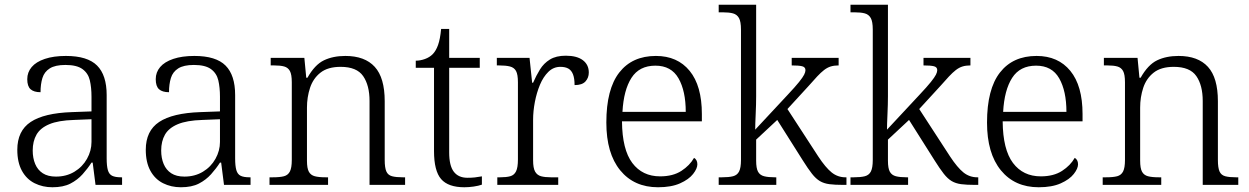

<svg xmlns="http://www.w3.org/2000/svg" viewBox="-20 -780 5271 810"><path d="M201 10Q160 10 126 -7Q92 -24 72.5 -59.5Q53 -95 53 -148Q53 -228 109.5 -265.5Q166 -303 283 -307L366 -310V-372Q366 -411 359 -441Q352 -471 328 -488.5Q304 -506 256 -506Q213 -506 190 -491.5Q167 -477 159 -451Q151 -425 151 -391Q123 -391 109 -403.5Q95 -416 95 -446Q95 -475 113.5 -497Q132 -519 169 -531.5Q206 -544 258 -544Q349 -544 389.5 -503.5Q430 -463 430 -379V-112Q430 -80 435 -62.5Q440 -45 453 -38.5Q466 -32 491 -32H495V0H383L371 -94H366Q350 -69 328.5 -45Q307 -21 277 -5.5Q247 10 201 10ZM216 -35Q260 -35 294 -55.5Q328 -76 347 -110Q366 -144 366 -181V-277L292 -274Q226 -272 188 -256Q150 -240 134 -212Q118 -184 118 -145Q118 -113 128.5 -88Q139 -63 160.5 -49Q182 -35 216 -35Z M743 10Q702 10 668 -7Q634 -24 614.5 -59.5Q595 -95 595 -148Q595 -228 651.5 -265.5Q708 -303 825 -307L908 -310V-372Q908 -411 901 -441Q894 -471 870 -488.5Q846 -506 798 -506Q755 -506 732 -491.5Q709 -477 701 -451Q693 -425 693 -391Q665 -391 651 -403.5Q637 -416 637 -446Q637 -475 655.5 -497Q674 -519 711 -531.5Q748 -544 800 -544Q891 -544 931.5 -503.5Q972 -463 972 -379V-112Q972 -80 977 -62.5Q982 -45 995 -38.5Q1008 -32 1033 -32H1037V0H925L913 -94H908Q892 -69 870.5 -45Q849 -21 819 -5.5Q789 10 743 10ZM758 -35Q802 -35 836 -55.5Q870 -76 889 -110Q908 -144 908 -181V-277L834 -274Q768 -272 730 -256Q692 -240 676 -212Q660 -184 660 -145Q660 -113 670.5 -88Q681 -63 702.5 -49Q724 -35 758 -35Z M1117 0V-32H1131Q1161 -32 1178 -36.5Q1195 -41 1203 -56.5Q1211 -72 1211 -105V-433Q1211 -466 1203 -480.5Q1195 -495 1179 -499.5Q1163 -504 1137 -504H1122V-536H1264L1272 -452H1277Q1308 -507 1346.5 -525.5Q1385 -544 1437 -544Q1519 -544 1561 -498Q1603 -452 1603 -353V-105Q1603 -72 1610 -56.5Q1617 -41 1634 -36.5Q1651 -32 1679 -32H1689V0H1539V-354Q1539 -420 1512 -459Q1485 -498 1417 -498Q1363 -498 1332 -473.5Q1301 -449 1288 -409.5Q1275 -370 1275 -326V-102Q1275 -70 1283 -55.5Q1291 -41 1308 -36.5Q1325 -32 1354 -32H1364V0Z M1939 10Q1871 10 1841 -24.5Q1811 -59 1811 -143V-494H1734V-524Q1753 -524 1772.5 -531Q1792 -538 1805 -551Q1819 -565 1828 -590Q1837 -615 1841 -658H1875V-536H2004V-494H1875V-137Q1875 -81 1894.5 -55.5Q1914 -30 1952 -30Q1969 -30 1983 -31.5Q1997 -33 2013 -36V-1Q1999 4 1978.5 7Q1958 10 1939 10Z M2078 0V-32H2090Q2116 -32 2132.5 -36.5Q2149 -41 2157 -57Q2165 -73 2165 -107V-433Q2165 -466 2157 -480.5Q2149 -495 2131.5 -499.5Q2114 -504 2085 -504H2076V-536H2214L2225 -431H2229Q2242 -461 2258 -487Q2274 -513 2300 -529Q2326 -545 2367 -545Q2414 -545 2439 -526Q2464 -507 2464 -474Q2464 -452 2450 -436.5Q2436 -421 2404 -421Q2404 -449 2397.5 -466Q2391 -483 2378 -490.5Q2365 -498 2344 -498Q2315 -498 2293.5 -477Q2272 -456 2258 -422.5Q2244 -389 2236.5 -350Q2229 -311 2229 -274V-104Q2229 -71 2237.5 -56Q2246 -41 2262.5 -36.5Q2279 -32 2304 -32H2335V0Z M2756 10Q2655 10 2596.5 -61.5Q2538 -133 2538 -263Q2538 -404 2592.5 -474Q2647 -544 2747 -544Q2838 -544 2889.5 -481Q2941 -418 2941 -299V-268H2604Q2605 -149 2647.5 -92.5Q2690 -36 2765 -36Q2819 -36 2854.5 -59Q2890 -82 2908 -114Q2914 -111 2918 -104Q2922 -97 2922 -87Q2922 -69 2904 -46Q2886 -23 2849 -6.5Q2812 10 2756 10ZM2873 -308Q2873 -396 2842.5 -449.5Q2812 -503 2745 -503Q2677 -503 2644 -451.5Q2611 -400 2606 -308Z M3012 0V-32H3026Q3055 -32 3072.5 -36.5Q3090 -41 3098 -56.5Q3106 -72 3106 -105V-655Q3106 -689 3097.5 -704Q3089 -719 3072.5 -723.5Q3056 -728 3030 -728H3012V-760H3170V-374Q3170 -358 3169.5 -338Q3169 -318 3168 -297.5Q3167 -277 3166.5 -260Q3166 -243 3166 -233L3303 -380Q3335 -414 3351 -434Q3367 -454 3372.5 -465Q3378 -476 3378 -484Q3378 -497 3364 -500.5Q3350 -504 3320 -504V-536H3518V-504Q3499 -504 3484.5 -499.5Q3470 -495 3456.5 -484.5Q3443 -474 3427.5 -457.5Q3412 -441 3391 -417L3302 -320L3432 -120Q3463 -73 3488.5 -52.5Q3514 -32 3547 -32H3551V0H3537Q3502 0 3479 -3Q3456 -6 3439 -16Q3422 -26 3405.5 -47Q3389 -68 3367 -103L3259 -274L3170 -191V-102Q3170 -70 3178 -55.5Q3186 -41 3203.5 -36.5Q3221 -32 3249 -32H3255V0Z M3568 0V-32H3582Q3611 -32 3628.5 -36.5Q3646 -41 3654 -56.5Q3662 -72 3662 -105V-655Q3662 -689 3653.5 -704Q3645 -719 3628.5 -723.5Q3612 -728 3586 -728H3568V-760H3726V-374Q3726 -358 3725.5 -338Q3725 -318 3724 -297.5Q3723 -277 3722.5 -260Q3722 -243 3722 -233L3859 -380Q3891 -414 3907 -434Q3923 -454 3928.5 -465Q3934 -476 3934 -484Q3934 -497 3920 -500.5Q3906 -504 3876 -504V-536H4074V-504Q4055 -504 4040.5 -499.5Q4026 -495 4012.5 -484.5Q3999 -474 3983.5 -457.5Q3968 -441 3947 -417L3858 -320L3988 -120Q4019 -73 4044.5 -52.5Q4070 -32 4103 -32H4107V0H4093Q4058 0 4035 -3Q4012 -6 3995 -16Q3978 -26 3961.5 -47Q3945 -68 3923 -103L3815 -274L3726 -191V-102Q3726 -70 3734 -55.5Q3742 -41 3759.5 -36.5Q3777 -32 3805 -32H3811V0Z M4362 10Q4261 10 4202.5 -61.5Q4144 -133 4144 -263Q4144 -404 4198.5 -474Q4253 -544 4353 -544Q4444 -544 4495.5 -481Q4547 -418 4547 -299V-268H4210Q4211 -149 4253.5 -92.5Q4296 -36 4371 -36Q4425 -36 4460.5 -59Q4496 -82 4514 -114Q4520 -111 4524 -104Q4528 -97 4528 -87Q4528 -69 4510 -46Q4492 -23 4455 -6.5Q4418 10 4362 10ZM4479 -308Q4479 -396 4448.5 -449.5Q4418 -503 4351 -503Q4283 -503 4250 -451.5Q4217 -400 4212 -308Z M4632 0V-32H4646Q4676 -32 4693 -36.5Q4710 -41 4718 -56.5Q4726 -72 4726 -105V-433Q4726 -466 4718 -480.5Q4710 -495 4694 -499.5Q4678 -504 4652 -504H4637V-536H4779L4787 -452H4792Q4823 -507 4861.5 -525.5Q4900 -544 4952 -544Q5034 -544 5076 -498Q5118 -452 5118 -353V-105Q5118 -72 5125 -56.5Q5132 -41 5149 -36.5Q5166 -32 5194 -32H5204V0H5054V-354Q5054 -420 5027 -459Q5000 -498 4932 -498Q4878 -498 4847 -473.5Q4816 -449 4803 -409.5Q4790 -370 4790 -326V-102Q4790 -70 4798 -55.5Q4806 -41 4823 -36.5Q4840 -32 4869 -32H4879V0Z"/></svg>

Font: Noto Serif Hebrew Light
Style: Regular
Weight: 300
Version: Version 2.003